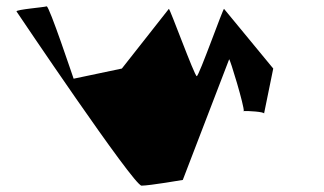

<svg xmlns="http://www.w3.org/2000/svg" viewBox="-20 -585 1021 605"><path d="M32 -549C32 -549 401 0 426 0C451 0 556 -18 556 -18L702 -398C704 -403 751 -247 748 -235C758 -236 814 -233 812 -227L841 -369L686 -557C684 -562 607 -345 600 -345C593 -345 514 -562 512 -557L364 -369L212 -337C210 -342 135 -567 127 -565C119 -562 30 -555 32 -549ZM748 -235C748 -234 747 -234 747 -234C746 -234 746 -235 748 -235Z"/></svg>

Font: Ampere
Style: SCExt
Weight: 400
Version: Version 1